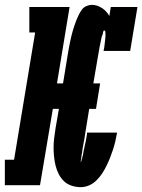

<svg xmlns="http://www.w3.org/2000/svg" viewBox="-49 -764 587 792"><path d="M284 8Q265 8 246.5 2Q228 -4 215 -16.5Q202 -29 193.5 -45.5Q185 -62 180.5 -80Q176 -98 174 -117Q172 -136 172 -155.5Q172 -175 174.5 -194.5Q177 -214 180 -234L194 -315H169L116 0H-29V-105H9L96 -630H72V-735H238L186 -420H211L232 -548Q234 -559 236 -570.5Q238 -582 240.5 -593Q243 -604 245.5 -615.5Q248 -627 251.5 -638Q255 -649 258.5 -660Q262 -671 266.5 -682Q271 -693 276.5 -704Q282 -715 289 -724.5Q296 -734 307.5 -739Q319 -744 330 -744Q342 -744 353 -740Q364 -736 373 -730Q382 -724 389.5 -715.5Q397 -707 402 -698L408 -735H518L488 -554H378Q379 -558 380 -562.5Q381 -567 381.5 -571.5Q382 -576 382.5 -580.5Q383 -585 383.5 -589Q384 -593 384.5 -597.5Q385 -602 385.5 -606.5Q386 -611 386 -615Q386 -619 386 -623.5Q386 -628 385.5 -633Q385 -638 381 -638Q379 -638 378 -636.5Q377 -635 377 -634Q377 -633 377 -632Q377 -631 376 -631Q376 -626 374 -621Q372 -616 370 -611V-610Q366 -591 362 -571Q358 -551 355 -531L336 -420H364L347 -315H319L303 -217Q302 -210 301 -203.5Q300 -197 299 -191V-189Q298 -187 298 -185Q298 -183 297 -181Q296 -173 294.5 -166Q293 -159 292 -152Q291 -148 290.5 -143.5Q290 -139 290 -135Q289 -133 289 -132Q289 -131 289 -130Q288 -129 288 -128Q288 -127 288 -125Q287 -123 287 -121Q287 -119 287 -117Q287 -115 286.5 -114Q286 -113 286 -111Q285 -110 285.5 -108.5Q286 -107 286 -106Q285 -105 284.5 -104.5Q284 -104 284 -103Q284 -102 284.5 -101.5Q285 -101 285 -100Q285 -100 284.5 -99.5Q284 -99 283 -99Q283 -98 283.5 -98Q284 -98 284 -97Q284 -97 284 -97Q284 -97 284 -97Q284 -97 284 -97Q284 -97 284 -97Q284 -97 284 -97Q284 -97 284 -97Q284 -97 284.5 -97Q285 -97 285 -97Q285 -97 285 -97.5Q285 -98 285 -98Q285 -98 285 -98Q285 -98 285 -98Q285 -98 285 -98Q285 -98 285 -98Q286 -99 286.5 -99.5Q287 -100 287 -101Q287 -101 287 -101.5Q287 -102 287 -103Q287 -104 288 -105.5Q289 -107 289 -109Q289 -109 289 -109Q289 -109 289 -110Q289 -110 289 -110Q289 -110 290 -111Q290 -114 291 -117Q292 -120 293 -124Q296 -143 300.5 -162Q305 -181 308 -200Q309 -205 309.5 -209Q310 -213 310 -217H434Q431 -200 427 -182.5Q423 -165 417.5 -148Q412 -131 405.5 -114.5Q399 -98 391 -81.5Q383 -65 373 -49.5Q363 -34 349.5 -20.5Q336 -7 319 0.5Q302 8 284 8Z"/></svg>

Font: Iosevka Slab Extrabold Oblique
Style: Regular
Weight: 800
Italic angle: -9°
Monospace: yes
Designer: Belleve Invis
Foundry: Belleve Invis
Version: Version 11.1.1; ttfautohint (v1.8.3)